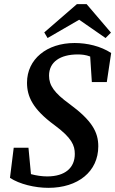

<svg xmlns="http://www.w3.org/2000/svg" viewBox="-20 -887 555 924"><path d="M28 -31C74 -1 147 17 213 17C355 17 453 -61 453 -183C453 -251 423 -307 314 -387C241 -440 216 -476 216 -523C216 -589 270 -625 354 -625C374 -625 393 -623 414 -615L422 -492H494L515 -632C464 -665 400 -680 339 -680C205 -680 110 -602 110 -489C110 -423 137 -362 242 -285C326 -223 340 -187 340 -146C340 -80 294 -38 207 -38C182 -38 155 -42 129 -49L117 -176H46ZM397 -867H350L193 -731L209 -704L361 -792L488 -704L514 -730Z"/></svg>

Font: Source Serif Pro Semibold
Style: Italic
Weight: 600
Italic angle: -12°
Designer: Frank Grießhammer
Foundry: Adobe Systems Incorporated
Version: Version 3.001;hotconv 1.0.111;makeotfexe 2.5.65597